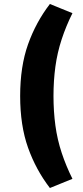

<svg xmlns="http://www.w3.org/2000/svg" viewBox="-20 -744 414 962"><path d="M230 198Q160 107 120.5 -4Q81 -115 81 -263Q81 -411 120.5 -522Q160 -633 230 -724L343 -678Q311 -614 289 -547Q267 -480 257.5 -410Q248 -340 248 -263Q248 -186 257.5 -115.5Q267 -45 289 21.5Q311 88 343 152Z"/></svg>

Font: Nunito Sans 7pt Condensed Black
Style: Regular
Weight: 900
Width: 3
Designer: Vernon Adams
Foundry: Vernon Adams
Version: Version 3.101;gftools[0.9.27]